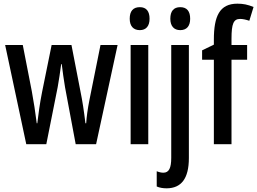

<svg xmlns="http://www.w3.org/2000/svg" viewBox="-20 -785 1400 1045"><path d="M334 -310 392 0H503L620 -540H527L467 -242C457 -192 451 -147 449 -114H445C437 -181 428 -239 419 -282L369 -540H261L209 -284C196 -219 189 -163 183 -114H180C173 -172 163 -234 153 -289L104 -540H8L123 0H232L294 -311C301 -347 307 -394 313 -436H316C321 -397 327 -350 334 -310Z M741 -746C704 -746 686 -724 686 -683C686 -643 706 -621 741 -621C775 -621 794 -643 794 -683C794 -723 777 -746 741 -746ZM787 -540H691V0H787Z M907 -683C907 -643 927 -621 961 -621C996 -621 1015 -643 1015 -683C1015 -723 998 -746 961 -746C925 -746 907 -724 907 -683ZM888 240C966 239 1008 188 1008 75V-540H912V74C912 129 900 155 869 155C858 155 845 152 833 147V230C849 237 867 240 888 240Z M1325 -460V-540H1240V-574C1240 -656 1251 -682 1287 -682C1302 -682 1319 -678 1337 -672L1360 -747C1328 -760 1304 -765 1272 -765C1175 -765 1144 -697 1144 -569V-542L1080 -511V-460H1144V0H1240V-460Z"/></svg>

Font: Noto Sans Khmer ExtraCondensed Medium
Style: Regular
Weight: 500
Width: 2
Designer: Danh Hong and the Monotype Design Team
Foundry: Monotype Imaging Inc.
Version: Version 2.004